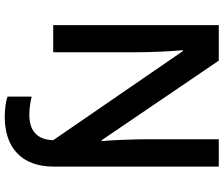

<svg xmlns="http://www.w3.org/2000/svg" viewBox="-88 -666 963 828"><g transform="rotate(90 394.0 -252.5)"><path d="M485 209C614 209 699 139 699 -2V-714H581V-412C581 -340 585 -250 589 -209H585L242 -714H89V0H206V-354C206 -427 201 -520 197 -559H201L585 0C583 76 537 103 476 103C445 103 419 98 397 93V197C417 204 447 209 485 209Z"/></g></svg>

Font: Noto Sans Lao SemiBold
Style: Regular
Weight: 600
Designer: Monotype Design Team
Foundry: Monotype Imaging Inc.
Version: Version 2.003